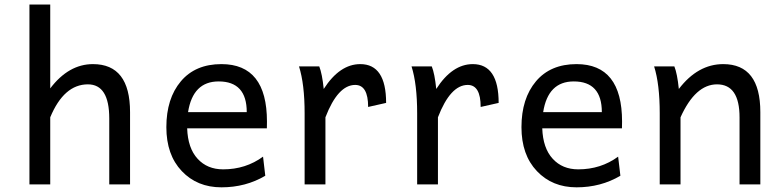

<svg xmlns="http://www.w3.org/2000/svg" viewBox="-20 -801 3398 834"><path d="M544.9 0H454.6V-286.1Q454.6 -434.6 361.8 -434.6Q257.8 -434.6 198.2 -291.5V0H107.9V-781.2H198.2V-417Q278.3 -522.5 383.8 -522.5Q544.9 -522.5 544.9 -314Z M941.9 12.7Q836.4 12.7 769.5 -57.9Q702.6 -128.4 702.6 -248.5Q702.6 -373 765.6 -447.8Q828.6 -522.5 941.9 -522.5Q1139.6 -522.5 1139.6 -272.9Q1139.6 -250.5 1139.2 -243.7H793Q795.9 -157.2 838.4 -111.3Q880.4 -65.4 949.2 -65.4Q1047.4 -65.4 1122.6 -120.6L1132.3 -37.6Q1047.4 12.7 941.9 12.7ZM1051.8 -314Q1051.8 -447.3 929.7 -447.3Q817.9 -447.3 796.9 -314Z M1393.6 0H1303.2V-309.1Q1303.2 -435.5 1278.8 -512.7H1366.7Q1379.4 -481 1386.2 -414.6Q1455.6 -522.5 1544.9 -522.5Q1657.2 -522.5 1657.2 -354L1579.1 -336.4Q1579.1 -432.1 1522.9 -432.1Q1447.8 -432.1 1393.6 -291.5Z M1882.3 0H1792V-309.1Q1792 -435.5 1767.6 -512.7H1855.5Q1868.2 -481 1875 -414.6Q1944.3 -522.5 2033.7 -522.5Q2146 -522.5 2146 -354L2067.9 -336.4Q2067.9 -432.1 2011.7 -432.1Q1936.5 -432.1 1882.3 -291.5Z M2484.4 12.7Q2378.9 12.7 2312 -57.9Q2245.1 -128.4 2245.1 -248.5Q2245.1 -373 2308.1 -447.8Q2371.1 -522.5 2484.4 -522.5Q2682.1 -522.5 2682.1 -272.9Q2682.1 -250.5 2681.6 -243.7H2335.4Q2338.4 -157.2 2380.9 -111.3Q2422.9 -65.4 2491.7 -65.4Q2589.8 -65.4 2665 -120.6L2674.8 -37.6Q2589.8 12.7 2484.4 12.7ZM2594.2 -314Q2594.2 -447.3 2472.2 -447.3Q2360.4 -447.3 2339.4 -314Z M3282.7 0H3192.4V-291Q3192.4 -434.6 3094.7 -434.6Q3000.5 -434.6 2936 -291.5V0H2845.7V-309.1Q2845.7 -435.5 2821.3 -512.7H2909.2Q2921.9 -481 2928.7 -414.6Q3011.2 -522.5 3121.6 -522.5Q3282.7 -522.5 3282.7 -314Z"/></svg>

Font: Cadman
Style: Regular
Weight: 400
Designer: Paul James MIller
Foundry: High-Logic / Made with FontCreator
Version: Version 2.114;March 28, 2021;FontCreator 13.0.0.2683 64-bit